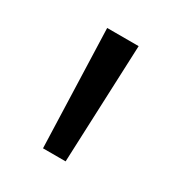

<svg xmlns="http://www.w3.org/2000/svg" viewBox="-84 -737 362 392"><g transform="rotate(30 97.0 -541.0)"><path d="M69.7 -401.9 60.3 -680.2H134.5L123 -401.9Z"/></g></svg>

Font: Russolo 10pt ExtraLight
Style: Regular
Weight: 200
Designer: Micah Stupak-Hahn
Version: Version 1.000